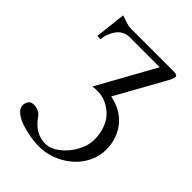

<svg xmlns="http://www.w3.org/2000/svg" viewBox="-250 -782 1107 1107"><g transform="rotate(45 304.0 -228.0)"><path d="M522 -645Q549.8 -645 549.8 -630.9Q549.8 -615.2 535.2 -589.8L367.2 -288.1Q463.4 -268.6 513.7 -203.4Q564 -138.2 564 -50.8Q564 18.1 524.7 78.4Q485.4 138.7 417.7 174.8Q350.1 210.9 272 210.9Q240.2 210.9 201.9 204.1Q163.6 197.3 127.2 185.3Q90.8 173.3 66.4 153.3Q42 133.3 42 109.9Q42 89.4 52.2 74.7Q62.5 60.1 85.9 60.1Q95.2 60.1 112.8 64Q140.1 73.2 153.8 95.2Q209.5 173.8 291 173.8Q333 173.8 376.5 139.9Q419.9 106 447.5 55.4Q475.1 4.9 475.1 -42Q475.1 -87.4 462.4 -125Q449.7 -162.6 430.2 -186Q410.6 -209.5 385.5 -225.6Q360.4 -241.7 336.7 -248.3Q313 -254.9 291 -254.9Q264.2 -254.9 250 -252L445.8 -605H196.8Q175.8 -604.5 157.7 -595.2Q139.6 -585.9 128.2 -572.3Q116.7 -558.6 107.9 -540.8Q99.1 -522.9 95.2 -507.1Q91.3 -491.2 89.8 -477.1L64 -479L85 -667Q90.3 -666 96.9 -664.1Q103.5 -662.1 112.1 -658.7Q120.6 -655.3 126 -653.8Q151.4 -645 167 -645Z"/></g></svg>

Font: Common Serif
Style: Regular
Weight: 400
Designer: Philipp H. Poll, Khaled Hosny
Foundry: Stefan Peev, Context Ltd.
Version: Version 1.026